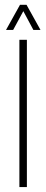

<svg xmlns="http://www.w3.org/2000/svg" viewBox="-20 -762 188 782"><path d="M59 0V-600H89.5V0ZM4.5 -640 61.5 -742.5H88L145 -640H116L75 -716.5L33.5 -640Z"/></svg>

Font: Big Shoulders Display Thin ExtraLight
Style: Regular
Weight: 250
Version: Version 2.002